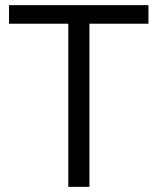

<svg xmlns="http://www.w3.org/2000/svg" viewBox="-20 -725 611 745"><path d="M245 0V-633H15V-705H556V-633H327V0Z"/></svg>

Font: Nunito Sans 10pt SemiCondensed
Style: Regular
Weight: 400
Width: 4
Designer: Vernon Adams
Foundry: Vernon Adams
Version: Version 3.101;gftools[0.9.27]